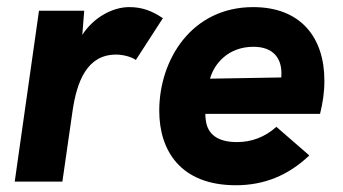

<svg xmlns="http://www.w3.org/2000/svg" viewBox="-20 -524 990 554"><path d="M22.5 0H160L189 -201.5C201.5 -289 231 -366.5 315 -366.5C335 -366.5 359.5 -360 372 -351L450 -471.5C418 -493 389.5 -503.5 353 -503.5C304 -503.5 249.5 -473 217.5 -423.5L223 -493H92.5Z M660.5 10.5C742 10.5 811.5 -17.5 872.5 -75.5L777.5 -158C744 -128 705 -114 664 -114C607.5 -114 579.5 -137 574 -175.5C573 -182 572.5 -188 572.5 -195.5H903.5C911.5 -228.5 916 -257 916 -291.5C916 -415 848.5 -503.5 710.5 -503.5C533 -503.5 439.5 -352 439.5 -204.5C439.5 -89 501.5 10.5 660.5 10.5ZM586 -297C597.5 -338.5 637 -389 711.5 -389C770 -389 792 -354 792 -313.5C792 -309 792 -304.5 791.5 -300.5Z"/></svg>

Font: HK Grotesk ExtraBold
Style: Italic
Weight: 800
Italic angle: -16°
Designer: Alfredo Marco Pradil
Foundry: Hanken Design Co.
Version: Version 3.001;FEAKit 1.0